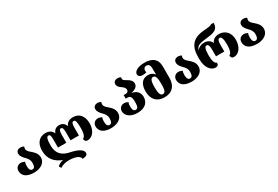

<svg xmlns="http://www.w3.org/2000/svg" viewBox="94 -2145 5463 3771"><g transform="rotate(-30 2826.0 -260.0)"><path d="M291 14C439 14 553 -59 553 -178C553 -275 490 -327 437 -373C398 -406 365 -437 365 -479C365 -494 368 -510 375 -528C356 -542 332 -550 295 -550C238 -550 202 -515 202 -465C202 -404 246 -358 286 -317C322 -281 356 -241 356 -170C356 -98 338 -57 291 -57C246 -57 226 -98 226 -170C226 -206 231 -235 241 -261C216 -275 183 -285 152 -285C91 -285 37 -242 37 -167C37 -73 105 14 291 14Z M1490 -550C1406 -550 1348 -513 1322 -450H1317C1296 -513 1246 -550 1177 -550C1104 -550 1060 -513 1037 -450H1032C1008 -513 949 -550 866 -550C732 -550 637 -458 637 -281C637 -78 758 26 899 81V85C841 92 792 124 768 154L800 200C839 169 909 144 996 144C1114 144 1247 176 1247 254C1307 254 1366 240 1366 185C1366 104 1244 50 1097 20C950 -10 834 -86 834 -281C834 -428 854 -478 894 -478C934 -478 940 -443 940 -348V-179H1129V-348C1129 -443 1141 -478 1177 -478C1213 -478 1225 -443 1225 -348V-179H1414V-348C1414 -443 1428 -478 1464 -478C1507 -478 1520 -428 1520 -281C1520 -169 1495 -93 1450 -83C1450 -39 1472 -10 1521 -10C1622 -10 1717 -113 1717 -281C1717 -458 1622 -550 1490 -550Z M2040 14C2188 14 2302 -59 2302 -178C2302 -275 2239 -327 2186 -373C2147 -406 2114 -437 2114 -479C2114 -494 2117 -510 2124 -528C2105 -542 2081 -550 2044 -550C1987 -550 1951 -515 1951 -465C1951 -404 1995 -358 2035 -317C2071 -281 2105 -241 2105 -170C2105 -98 2087 -57 2040 -57C1995 -57 1975 -98 1975 -170C1975 -206 1980 -235 1990 -261C1965 -275 1932 -285 1901 -285C1840 -285 1786 -242 1786 -167C1786 -73 1854 14 2040 14Z M2634 14C2823 14 2896 -87 2896 -203C2896 -306 2829 -367 2730 -385V-389C2829 -407 2877 -454 2877 -516C2877 -585 2822 -622 2772 -650C2733 -672 2699 -692 2699 -721C2699 -732 2701 -742 2706 -752C2687 -766 2666 -774 2629 -774C2581 -774 2536 -749 2536 -694C2536 -639 2573 -611 2610 -585C2647 -559 2683 -531 2683 -484C2683 -447 2655 -427 2621 -427H2572V-346H2621C2675 -346 2700 -300 2700 -203C2700 -95 2681 -57 2635 -57C2590 -57 2570 -92 2570 -170C2570 -206 2575 -235 2585 -261C2560 -275 2527 -285 2496 -285C2435 -285 2381 -242 2381 -167C2381 -75 2470 14 2634 14Z M3249 14C3425 14 3520 -91 3520 -272V-530C3520 -702 3411 -774 3245 -774C3092 -774 2999 -719 2999 -649C2999 -618 3024 -579 3092 -579C3119 -579 3155 -582 3183 -591C3178 -604 3176 -618 3176 -631C3176 -671 3198 -705 3245 -705C3302 -705 3323 -663 3323 -608V-576C3323 -547 3323 -492 3325 -462H3320C3292 -500 3252 -529 3179 -529C3035 -529 2980 -418 2980 -272C2980 -94 3077 14 3249 14ZM3250 -57C3193 -57 3174 -125 3174 -258C3174 -378 3193 -448 3248 -448C3313 -448 3323 -354 3323 -258C3323 -125 3313 -57 3250 -57Z M3866 14C4014 14 4128 -59 4128 -178C4128 -275 4065 -327 4012 -373C3973 -406 3940 -437 3940 -479C3940 -494 3943 -510 3950 -528C3931 -542 3907 -550 3870 -550C3813 -550 3777 -515 3777 -465C3777 -404 3821 -358 3861 -317C3897 -281 3931 -241 3931 -170C3931 -98 3913 -57 3866 -57C3821 -57 3801 -98 3801 -170C3801 -206 3806 -235 3816 -261C3791 -275 3758 -285 3727 -285C3666 -285 3612 -242 3612 -167C3612 -73 3680 14 3866 14Z M4405 9C4465 9 4478 -19 4478 -63C4430 -73 4407 -147 4407 -271C4407 -398 4427 -458 4467 -458C4507 -458 4523 -418 4523 -323V-179H4712V-323C4712 -418 4726 -458 4766 -458C4806 -458 4828 -398 4828 -271C4828 -150 4803 -74 4758 -64C4758 -20 4780 9 4829 9C4930 9 5025 -94 5025 -271C5025 -438 4920 -530 4788 -530C4704 -530 4646 -493 4620 -430H4615C4591 -493 4532 -530 4449 -530C4395 -530 4330 -506 4295 -458H4291C4316 -543 4373 -562 4555 -581C4727 -599 4812 -632 4812 -774H4750C4742 -756 4707 -749 4563 -737C4316 -717 4212 -587 4212 -346V-291C4212 -93 4312 9 4405 9Z M5348 14C5496 14 5610 -59 5610 -178C5610 -275 5547 -327 5494 -373C5455 -406 5422 -437 5422 -479C5422 -494 5425 -510 5432 -528C5413 -542 5389 -550 5352 -550C5295 -550 5259 -515 5259 -465C5259 -404 5303 -358 5343 -317C5379 -281 5413 -241 5413 -170C5413 -98 5395 -57 5348 -57C5303 -57 5283 -98 5283 -170C5283 -206 5288 -235 5298 -261C5273 -275 5240 -285 5209 -285C5148 -285 5094 -242 5094 -167C5094 -73 5162 14 5348 14Z"/></g></svg>

Font: Noto Serif Georgian Black
Style: Regular
Weight: 900
Designer: Monotype Design Team, Akaki Razmadze
Foundry: Google LLC
Version: Version 2.003